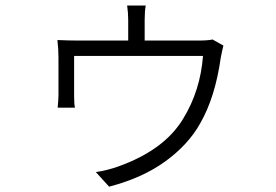

<svg xmlns="http://www.w3.org/2000/svg" viewBox="-20 -621 1017 707"><path d="M516.6 -600.6Q512.7 -580.1 512.7 -546.9V-471.7H711.9Q745.1 -471.7 762.7 -475.6L802.7 -453.1Q799.8 -443.4 793 -409.2Q772.5 -262.7 716.8 -166Q672.9 -87.9 588.9 -26.9Q504.9 34.2 381.8 66.4L333 12.7Q377 5.9 415 -7.8Q585 -68.4 654.3 -183.6Q717.8 -287.1 727.5 -415H252.9V-267.6Q252.9 -239.3 255.9 -224.6H192.4Q195.3 -256.8 195.3 -269.5V-409.2Q195.3 -440.4 191.4 -473.6Q234.4 -471.7 269.5 -471.7H452.1V-546.9Q452.1 -573.2 448.2 -600.6Z"/></svg>

Font: Min Sans Light
Style: Regular
Weight: 300
Designer: Jinseong-Kim, NotoSansCJK, Nunito
Foundry: Jinseong-Kim
Version: Version 1.400;Glyphs 3.1.2 (3151)